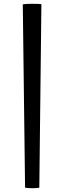

<svg xmlns="http://www.w3.org/2000/svg" viewBox="-20 -772 338 1011"><path d="M187 216Q180 219 151 219Q122 219 112 216Q101 -715 100 -749Q112 -752 150 -752Q188 -752 198 -750Z"/></svg>

Font: Inika
Style: Regular
Weight: 400
Designer: Constanza Artigas Preller
Foundry: Constanza Artigas Preller
Version: Version 1.001